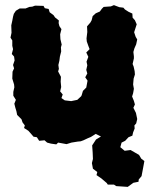

<svg xmlns="http://www.w3.org/2000/svg" viewBox="-20 -539 584 750"><path d="M200 25 179 22 164 18 154 9 133 11 124 -3 111 -5 99 -19 91 -28 74 -39 77 -49 68 -61 64 -73 47 -90 44 -105 40 -118 36 -134 42 -149 32 -165V-180L36 -198L35 -209L28 -232L29 -259L35 -272L31 -285L37 -303L35 -318L26 -328L31 -347L28 -360V-381L21 -392L25 -411L24 -440L28 -458L31 -474L34 -485L42 -497L57 -506H80L95 -512L106 -513L117 -517L150 -516L155 -507L170 -504L174 -491L189 -480L195 -471L210 -459L209 -449L212 -437L220 -425L215 -405L216 -386L221 -365L218 -354L219 -338L214 -318L212 -302L208 -285L210 -270L207 -260L218 -239L217 -220L219 -199L215 -182L225 -170L220 -156L233 -147L258 -144L282 -149L297 -163L299 -167L304 -184L317 -197L322 -224L313 -237L321 -252L317 -266L321 -284L318 -298L325 -317L317 -334L330 -347L325 -360L319 -377L318 -389L321 -414L320 -436L333 -451L338 -460L342 -476L354 -487L370 -494L378 -505L385 -512L413 -514L425 -519L446 -511L462 -509L468 -502L482 -493L497 -486L498 -470L507 -460L514 -444L504 -413L510 -395L516 -385L512 -366L505 -350L501 -336L503 -319V-311L498 -289L502 -279L506 -261L507 -248L502 -232L500 -209L503 -192L500 -175L496 -162L503 -145L507 -131L501 -118L511 -98L516 -74L512 -57L505 -49L506 -37L500 -22L497 -9L482 -3L469 11L455 18L445 20L410 16L407 12L386 6L378 -4L354 -16L335 -4L323 1L306 9L295 13L284 14L259 18L240 24L207 18ZM434 188 425 182H401L397 176L376 158L357 145L360 133L343 120L339 98L343 82L342 57L340 29L355 6L373 -5L399 -19L417 -25L447 -15H454L457 -6L464 -2L456 14L450 36L467 50L490 47L523 66L532 81L544 90L539 117L533 149L522 162L521 171L501 175L479 191Z"/></svg>

Font: Winky Rough ExtraBold
Style: Regular
Weight: 800
Designer: Simon Atzbach
Foundry: typofactur
Version: Version 1.206; ttfautohint (v1.8.4.7-5d5b)